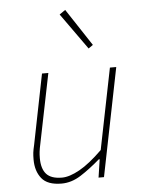

<svg xmlns="http://www.w3.org/2000/svg" viewBox="-54 -791 622 845"><g transform="rotate(-5 257.0 -368.0)"><path d="M354 -570 240 -730 266 -748 374 -584ZM468 -478 372 0H348L360 -80H356Q311 -41 269.5 -14.5Q228 12 184 12Q122 12 96 -20.5Q70 -53 70 -104Q70 -122 71.5 -134.5Q73 -147 78 -168L140 -478H168L106 -172Q101 -149 99.5 -136Q98 -123 98 -108Q98 -61 119 -37.5Q140 -14 188 -14Q221 -14 266 -39Q311 -64 368 -120L440 -478Z"/></g></svg>

Font: TypoPRO Source Sans Pro
Style: Italic
Weight: 200
Italic angle: -11°
Designer: Paul D. Hunt
Foundry: Adobe Systems Incorporated
Version: Version 1.075;PS 2.000;hotconv 1.0.86;makeotf.lib2.5.63406